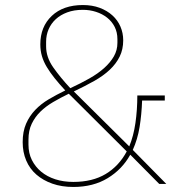

<svg xmlns="http://www.w3.org/2000/svg" viewBox="-20 -730 717 762"><path d="M497 -116Q465 -58 407.5 -23Q350 12 271 12Q225 12 188 -1Q151 -14 124.5 -37Q98 -60 84 -93Q70 -126 70 -166Q70 -208 83.5 -239Q97 -270 120 -294Q143 -318 173.5 -336Q204 -354 239 -371Q215 -397 197 -419.5Q179 -442 166 -463.5Q153 -485 146.5 -507Q140 -529 140 -554Q140 -624 185.5 -667Q231 -710 309 -710Q346 -710 375.5 -699Q405 -688 426 -669Q447 -650 458 -624.5Q469 -599 469 -570Q469 -534 455 -505.5Q441 -477 415.5 -453Q390 -429 353.5 -408.5Q317 -388 273 -367L493 -149Q510 -190 517.5 -242Q525 -294 525 -351H634V-331H544Q542 -275 534 -226Q526 -177 507 -135L640 0H612ZM309 -691Q274 -691 247 -681Q220 -671 201.5 -654Q183 -637 173 -614Q163 -591 163 -564V-546Q163 -503 191 -463Q219 -423 259 -380Q300 -399 334.5 -418.5Q369 -438 393.5 -460Q418 -482 432 -506.5Q446 -531 446 -560V-574Q446 -602 435 -623.5Q424 -645 405 -660Q386 -675 361 -683Q336 -691 309 -691ZM93 -156Q93 -122 106.5 -95Q120 -68 143.5 -48.5Q167 -29 199.5 -18.5Q232 -8 271 -8Q347 -8 399.5 -39.5Q452 -71 483 -129L253 -358Q220 -342 191 -325Q162 -308 140.5 -287Q119 -266 106 -239Q93 -212 93 -176Z"/></svg>

Font: IBM Plex Sans Arabic Thin
Style: Regular
Weight: 100
Designer: Mike Abbink, Paul van der Laan, Pieter van Rosmalen, Wael Morcos, Khajak Apelian
Foundry: Bold Monday
Version: Version 1.101